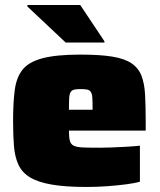

<svg xmlns="http://www.w3.org/2000/svg" viewBox="-20 -735 636 763"><path d="M325 8Q240 8 185.5 -1.5Q131 -11 99.5 -30Q68 -49 53.5 -80Q39 -111 35.5 -154Q32 -197 32 -254Q32 -326 38.5 -376.5Q45 -427 69.5 -458Q94 -489 149 -503.5Q204 -518 299 -518Q378 -518 426.5 -510Q475 -502 502.5 -483.5Q530 -465 542 -434.5Q554 -404 556.5 -359.5Q559 -315 559 -254V-216H254Q254 -190 257.5 -176Q261 -162 273 -156Q285 -150 310 -149Q335 -148 379 -148Q397 -148 422.5 -149Q448 -150 477 -151.5Q506 -153 536 -156V-13Q516 -7 481.5 -2.5Q447 2 406 5Q365 8 325 8ZM348 -281V-299Q348 -329 347 -345.5Q346 -362 341 -369.5Q336 -377 326.5 -379Q317 -381 300 -381Q285 -381 275.5 -379Q266 -377 261 -369.5Q256 -362 255 -345.5Q254 -329 254 -299H366ZM241 -566 89 -709V-715H299L395 -571V-566Z"/></svg>

Font: Saira SemiExpanded Black
Style: Regular
Weight: 900
Width: 6
Designer: Hector Gatti with collaboration of the Omnibus-Type team
Foundry: Omnibus-Type
Version: Version 1.101